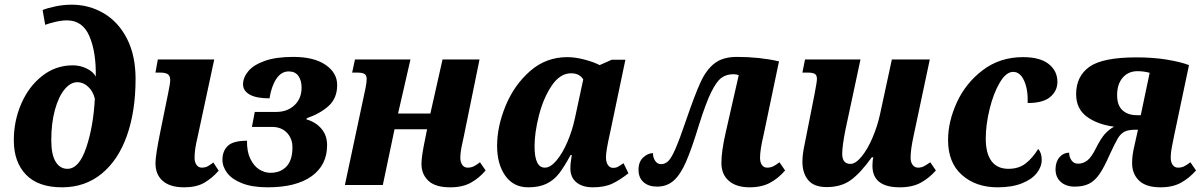

<svg xmlns="http://www.w3.org/2000/svg" viewBox="-20 -790 5137 820"><path d="M39 -191Q39 -274 71 -347.5Q103 -421 160.5 -466Q218 -511 291 -511Q322 -511 350 -497.5Q378 -484 389 -463Q391 -567 362 -635Q333 -703 266 -703Q244 -703 218 -697Q192 -691 173 -684L162 -747Q180 -755 215.5 -762.5Q251 -770 286 -770Q361 -770 423.5 -733Q486 -696 522.5 -624.5Q559 -553 559 -453Q559 -315 522 -210.5Q485 -106 414 -48Q343 10 245 10Q143 10 91 -44Q39 -98 39 -191ZM385 -369Q377 -401 356 -420Q335 -439 311 -439Q281 -439 255.5 -408Q230 -377 214.5 -320.5Q199 -264 199 -192Q199 -130 217.5 -99.5Q236 -69 268 -69Q318 -69 348.5 -160Q379 -251 385 -369Z M644 -93Q644 -127 666 -234L698 -391Q707 -434 707 -448Q707 -465 697.5 -472.5Q688 -480 663 -480H644L654 -536H895L825 -210Q817 -176 814 -156Q811 -136 811 -116Q811 -97 819.5 -85.5Q828 -74 842 -74Q855 -74 864.5 -78.5Q874 -83 891 -96L914 -61Q885 -28 851.5 -9Q818 10 766 10Q707 10 675.5 -17Q644 -44 644 -93Z M930 -108Q930 -145 953 -167Q976 -189 1035 -189Q1034 -143 1049 -112Q1064 -81 1087 -66.5Q1110 -52 1135 -52Q1178 -52 1203.5 -79Q1229 -106 1229 -161Q1229 -198 1205.5 -223Q1182 -248 1141 -248H1056L1068 -312H1160Q1207 -312 1237.5 -340.5Q1268 -369 1268 -416Q1268 -446 1254.5 -465.5Q1241 -485 1213 -485Q1181 -485 1160 -453Q1139 -421 1131 -370Q1075 -370 1046.5 -386Q1018 -402 1018 -430Q1018 -459 1040.5 -486Q1063 -513 1111 -530Q1159 -547 1232 -547Q1321 -547 1370.5 -513Q1420 -479 1420 -427Q1420 -371 1384 -338Q1348 -305 1290 -285L1289 -280Q1328 -269 1352.5 -240.5Q1377 -212 1377 -170Q1377 -85 1311 -37.5Q1245 10 1123 10Q1058 10 1014.5 -7Q971 -24 950.5 -51Q930 -78 930 -108Z M1780 -90Q1780 -116 1790 -168L1804 -238H1665L1615 0H1453L1535 -385Q1537 -393 1541.5 -416Q1546 -439 1546 -452Q1546 -468 1537 -474Q1528 -480 1505 -480H1484L1496 -536H1733L1680 -305H1818L1870 -536H2028L1962 -213Q1960 -203 1953 -171Q1946 -139 1946 -116Q1946 -97 1954.5 -85.5Q1963 -74 1977 -74Q1991 -74 2002 -79Q2013 -84 2030 -97L2054 -62Q2027 -30 1991.5 -10Q1956 10 1903 10Q1839 10 1809.5 -18Q1780 -46 1780 -90Z M2103 -167Q2103 -250 2139.5 -338.5Q2176 -427 2244 -486.5Q2312 -546 2403 -546Q2437 -546 2476.5 -535.5Q2516 -525 2541 -512L2593 -535H2651L2586 -225Q2568 -146 2568 -119Q2568 -97 2576.5 -85Q2585 -73 2599 -73Q2610 -73 2618.5 -77.5Q2627 -82 2643 -93L2664 -50Q2629 -22 2595.5 -6Q2562 10 2512 10Q2468 10 2442 -11Q2416 -32 2416 -71Q2416 -94 2422 -128H2417Q2390 -78 2368 -49.5Q2346 -21 2314.5 -5.5Q2283 10 2236 10Q2173 10 2138 -39.5Q2103 -89 2103 -167ZM2436 -288 2471 -451Q2455 -477 2419 -477Q2372 -477 2336.5 -424.5Q2301 -372 2282 -298Q2263 -224 2263 -165Q2263 -74 2307 -74Q2331 -74 2357 -105Q2383 -136 2404 -185.5Q2425 -235 2436 -288Z M3061 -94Q3061 -145 3080 -227L3135 -469Q3125 -473 3112 -473Q3082 -473 3061 -457.5Q3040 -442 3017.5 -396.5Q2995 -351 2966 -259Q2934 -154 2910 -99Q2886 -44 2857 -18.5Q2828 7 2786 7Q2750 7 2728.5 -12Q2707 -31 2707 -65Q2707 -99 2727 -117.5Q2747 -136 2769 -136Q2768 -119 2777.5 -104Q2787 -89 2803 -89Q2821 -89 2834.5 -102.5Q2848 -116 2865 -155Q2882 -194 2910 -276Q2948 -387 2972.5 -440Q2997 -493 3032.5 -520Q3068 -547 3127 -547Q3223 -547 3307 -528L3241 -213Q3226 -150 3226 -116Q3226 -97 3234 -85.5Q3242 -74 3256 -74Q3270 -74 3281 -79Q3292 -84 3309 -97L3333 -62Q3305 -29 3269 -9.5Q3233 10 3181 10Q3125 10 3093 -17.5Q3061 -45 3061 -94Z M3706 -82Q3706 -105 3710 -118H3703Q3656 -52 3614.5 -21.5Q3573 9 3511 9Q3456 9 3431.5 -21Q3407 -51 3407 -99Q3407 -129 3415 -167Q3423 -205 3424 -212L3459 -389Q3469 -441 3469 -453Q3469 -469 3460 -474.5Q3451 -480 3428 -480H3407L3418 -536H3655L3591 -237Q3577 -167 3577 -133Q3577 -90 3612 -90Q3634 -90 3659.5 -121Q3685 -152 3706 -201Q3727 -250 3738 -300L3789 -536H3951L3881 -206Q3869 -151 3869 -116Q3869 -97 3878 -85.5Q3887 -74 3901 -74Q3914 -74 3925 -79.5Q3936 -85 3953 -97L3977 -62Q3948 -29 3912 -9.5Q3876 10 3823 10Q3706 10 3706 -82Z M4029 -192Q4029 -271 4067 -353.5Q4105 -436 4178 -491Q4251 -546 4349 -546Q4422 -546 4459 -516.5Q4496 -487 4496 -440Q4496 -402 4465.5 -376Q4435 -350 4369 -350Q4371 -407 4354 -445Q4337 -483 4307 -483Q4277 -483 4250 -437.5Q4223 -392 4206.5 -324.5Q4190 -257 4190 -198Q4190 -135 4214.5 -102Q4239 -69 4287 -69Q4331 -69 4360.5 -92Q4390 -115 4414 -154Q4429 -137 4429 -107Q4429 -78 4408 -51Q4387 -24 4344.5 -7Q4302 10 4240 10Q4148 10 4088.5 -42.5Q4029 -95 4029 -192Z M4815 -94Q4815 -128 4825 -168L4840 -236H4829Q4799 -236 4782.5 -227.5Q4766 -219 4754 -199Q4742 -179 4719 -129Q4695 -74 4675 -45.5Q4655 -17 4630.5 -5Q4606 7 4570 7Q4533 7 4510.5 -13Q4488 -33 4488 -67Q4488 -99 4505 -118.5Q4522 -138 4546 -138Q4546 -120 4556 -105.5Q4566 -91 4584 -91Q4606 -91 4623.5 -104.5Q4641 -118 4659 -154Q4681 -198 4698.5 -217.5Q4716 -237 4738 -249Q4668 -258 4622 -291.5Q4576 -325 4576 -388Q4576 -464 4632.5 -504.5Q4689 -545 4834 -545Q4904 -545 4962.5 -535.5Q5021 -526 5058 -512L4995 -213Q4994 -206 4987 -173Q4980 -140 4980 -116Q4980 -97 4988.5 -85.5Q4997 -74 5011 -74Q5025 -74 5036 -79Q5047 -84 5064 -97L5088 -62Q5059 -29 5023.5 -9.5Q4988 10 4936 10Q4875 10 4845 -18.5Q4815 -47 4815 -94ZM4852 -298 4890 -479Q4866 -486 4838 -486Q4799 -486 4775 -458.5Q4751 -431 4751 -384Q4751 -340 4774 -319Q4797 -298 4836 -298Z"/></svg>

Font: Noto Serif NarrowExtraBold
Style: Italic
Weight: 800
Width: 4
Italic angle: -12°
Designer: Monotype Design Team
Foundry: Monotype Imaging Inc.
Version: Version 1.001